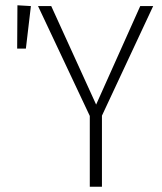

<svg xmlns="http://www.w3.org/2000/svg" viewBox="-20 -707 614 727"><path d="M560 -684 366 -269V0H320V-268L124 -684H174L344 -311L511 -684ZM46 -687 97 -684 78 -523H45Z"/></svg>

Font: Fira Sans Condensed ExtraLight
Style: Regular
Weight: 275
Width: 3
Designer: Carrois Corporate & Edenspiekermann AG
Foundry: Carrois Corporate GbR & Edenspiekermann AG
Version: Version 4.203